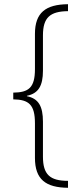

<svg xmlns="http://www.w3.org/2000/svg" viewBox="-20 -734 388 912"><path d="M303 158V125C217 125 184 95 184 10V-156C184 -229 163 -266 108 -277V-279C162 -290 184 -326 184 -398V-566C184 -651 218 -680 303 -681V-714C197 -713 146 -674 146 -573V-406C146 -317 116 -295 43 -294V-262C117 -261 146 -237 146 -148V16C146 118 197 157 303 158Z"/></svg>

Font: Noto Sans Georgian Condensed ExtraLight
Style: Regular
Weight: 200
Width: 3
Designer: Monotype Design Team, Akaki Razmadze
Foundry: Google LLC
Version: Version 2.005